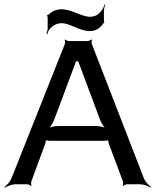

<svg xmlns="http://www.w3.org/2000/svg" viewBox="-26 -835 704 870"><path d="M626 -27 390 -636C388 -641 389 -651 391 -654L388 -657C386 -653 376 -649 371 -649H287C281 -649 273 -653 270 -656L267 -654C269 -651 270 -641 268 -636L26 -27C20 -12 4 5 -6 12L-4 15C6 9 28 0 44 0H97C102 0 112 4 114 8L117 5C115 2 114 -8 116 -13L179 -184C181 -189 183 -201 181 -205L178 -202C180 -199 193 -197 198 -197H448C453 -197 466 -199 468 -202L465 -205C463 -201 465 -189 467 -184L531 -13C533 -8 532 2 530 5L533 8C535 4 545 0 550 0H608C624 0 646 8 656 15L658 12C648 5 632 -12 626 -27ZM409 -264H238C222 -264 198 -259 188 -252L191 -249C200 -256 214 -276 219 -291L317 -553C318 -554 320 -559 319 -560L316 -558C317 -557 322 -557 324 -557C325 -557 330 -557 331 -558L328 -560C327 -559 329 -554 330 -553L428 -291C433 -276 447 -256 456 -249L459 -252C449 -259 425 -264 409 -264ZM380 -759C367 -759 347 -765 320 -776C293 -787 271 -793 255 -793C230 -793 210 -785 195 -769C193 -768 190 -767 189 -768L187 -764C188 -763 190 -759 190 -757V-706C190 -698 186 -687 184 -681L188 -680C190 -686 193 -696 199 -703C214 -721 233 -730 255 -730C268 -730 287 -724 314 -712C341 -700 363 -694 380 -694C406 -694 427 -706 442 -729C443 -730 445 -731 445 -730L447 -734C447 -734 445 -737 445 -738V-787C445 -797 449 -807 451 -814L448 -815C445 -808 442 -797 436 -789C423 -772 409 -759 380 -759Z"/></svg>

Font: Gamestation Storm
Style: Regular
Weight: 400
Designer: Jonas Hecksher
Foundry: Jonas Hecksher, Playtypeª, e-types AS
Version: Version 1.003